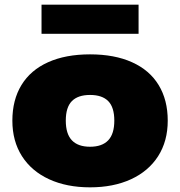

<svg xmlns="http://www.w3.org/2000/svg" viewBox="-20 -792 772 823"><path d="M33 -275Q33 -363.5 72 -427.5Q111 -491.5 186 -525.2Q261 -559 366 -559Q471 -559 546 -525.2Q621 -491.5 660 -427.5Q699 -363.5 699 -275Q699 -187 657.8 -122.5Q616.5 -58 541.2 -23.5Q466 11 366 11Q266 11 190.8 -23.5Q115.5 -58 74.2 -122.5Q33 -187 33 -275ZM470 -275Q470 -332 444 -358.5Q418 -385 366 -385Q314 -385 288 -358.5Q262 -332 262 -275Q262 -218 288.2 -190.5Q314.5 -163 366 -163Q417.5 -163 443.8 -190.5Q470 -218 470 -275ZM158 -647V-772H574V-647Z"/></svg>

Font: Encode Sans Expanded Black
Style: Regular
Weight: 900
Width: 7
Designer: Multiple Designers
Foundry: Impallari Type
Version: Version 2.000